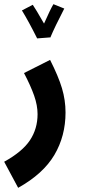

<svg xmlns="http://www.w3.org/2000/svg" viewBox="-61 -670 412 920"><path d="M-41 105Q46 57 82.5 2Q119 -53 119 -123Q119 -165 102.5 -212Q86 -259 54 -320L179 -383Q219 -304 236 -247Q253 -190 253 -131Q253 -18 199.5 72.5Q146 163 26 230ZM181 -492 182 -491 117 -486Q76 -568 44 -620L96 -647Q110 -627 150 -557Q180 -625 195 -650L247 -629Q201 -540 181 -492Z"/></svg>

Font: Noto Sans Arabic Cond
Style: Bold
Weight: 700
Width: 3
Designer: Nadine Chahine
Foundry: Monotype Imaging Inc.
Version: Version 1.001